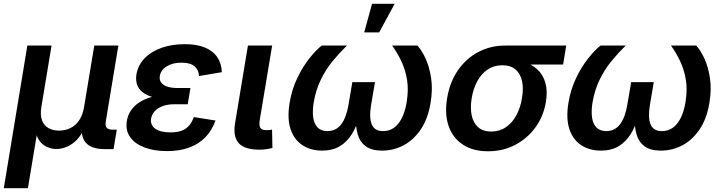

<svg xmlns="http://www.w3.org/2000/svg" viewBox="-33 -779 3772 1003"><path d="M-13.2 204.1 109.9 -541H236.3L183.1 -220.2Q176.3 -177.7 186.5 -150.4Q196.8 -123 220.2 -109.9Q243.7 -96.7 275.4 -96.7Q308.1 -96.7 335.2 -110.1Q362.3 -123.5 380.9 -151.1Q399.4 -178.7 406.2 -220.2L459.5 -541H585.4L519.5 -144Q516.1 -121.1 524.7 -111.3Q533.2 -101.6 557.6 -101.6H577.1L560.1 0H513.7Q443.8 0 414.8 -34.2Q385.7 -68.4 397 -133.8L405.3 -183.1H427.7Q418.9 -128.9 399.9 -93.3Q380.9 -57.6 356.7 -37.6Q332.5 -17.6 307.6 -9Q282.7 -0.5 261.7 -0.5Q240.2 -0.5 217.8 -9Q195.3 -17.6 177.7 -37.8Q160.2 -58.1 152.8 -93.5Q145.5 -128.9 154.3 -183.1H177.2L112.8 204.1Z M839.4 10.3Q772 10.3 721.7 -8.8Q671.4 -27.8 646.5 -63.2Q621.6 -98.6 629.9 -147.9Q634.3 -176.3 650.4 -200.9Q666.5 -225.6 695.1 -244.4Q723.6 -263.2 765.9 -274.2Q808.1 -285.2 865.2 -285.2H956.1L947.8 -234.4H877.4Q843.3 -234.4 817.4 -224.9Q791.5 -215.3 775.9 -198.5Q760.3 -181.6 756.3 -159.7Q751 -127 777.3 -107.2Q803.7 -87.4 857.4 -87.4Q892.6 -87.4 916.3 -96.4Q939.9 -105.5 955.1 -123.3Q970.2 -141.1 979.5 -167.5L1092.8 -149.4Q1074.7 -98.6 1040.8 -63Q1006.8 -27.3 956.5 -8.5Q906.2 10.3 839.4 10.3ZM862.8 -261.2Q808.1 -261.2 770.8 -270.5Q733.4 -279.8 711.7 -297.4Q689.9 -314.9 682.6 -338.6Q675.3 -362.3 679.7 -390.6Q688.5 -440.4 723.6 -475.8Q758.8 -511.2 812.7 -529.8Q866.7 -548.3 931.6 -548.3Q994.1 -548.3 1036.6 -531Q1079.1 -513.7 1101.6 -481Q1124 -448.2 1126 -401.9L1006.8 -381.8Q1004.9 -414.6 982.7 -433.1Q960.4 -451.7 915.5 -451.7Q868.2 -451.7 837.2 -431.9Q806.2 -412.1 801.8 -381.3Q797.4 -353.5 820.8 -336.4Q844.2 -319.3 892.1 -319.3H961.9L952.1 -261.2Z M1322.3 2.9Q1244.6 2.9 1214.1 -31.2Q1183.6 -65.4 1194.8 -134.3L1262.2 -541H1388.7L1324.2 -153.8Q1319.3 -124.5 1326.7 -111.8Q1334 -99.1 1358.4 -99.1Q1369.6 -99.1 1376.5 -99.9Q1383.3 -100.6 1388.2 -102.1L1390.1 -5.9Q1379.4 -2.9 1361.6 0Q1343.8 2.9 1322.3 2.9Z M1649.9 7.8Q1590.8 7.8 1547.4 -20.3Q1503.9 -48.3 1485.1 -104Q1466.3 -159.7 1480 -242.2Q1491.7 -312.5 1520 -371.3Q1548.3 -430.2 1583 -473.9Q1617.7 -517.6 1647.5 -541H1779.3Q1740.2 -502.9 1704.6 -459.5Q1668.9 -416 1643.1 -363Q1617.2 -310.1 1606 -245.1Q1594.2 -171.9 1612.5 -133.1Q1630.9 -94.2 1677.7 -94.2Q1722.2 -94.2 1749.3 -129.4Q1776.4 -164.6 1787.6 -231.9L1807.6 -350.1H1925.8L1905.8 -231.9Q1894.5 -164.6 1908.9 -129.4Q1923.3 -94.2 1968.3 -94.2Q2016.6 -94.2 2047.9 -133.3Q2079.1 -172.4 2091.3 -244.6Q2102.1 -310.1 2093.3 -362.8Q2084.5 -415.5 2063.5 -459.5Q2042.5 -503.4 2015.6 -541H2147.5Q2170.4 -516.6 2190.4 -472.9Q2210.4 -429.2 2219.2 -370.4Q2228 -311.5 2216.3 -242.2Q2203.1 -159.7 2165.8 -104Q2128.4 -48.3 2075.9 -20.3Q2023.4 7.8 1962.9 7.8Q1907.7 7.8 1877 -15.4Q1846.2 -38.6 1835 -79.6Q1823.7 -120.6 1826.2 -173.8H1845.7Q1830.6 -119.6 1805.2 -78.6Q1779.8 -37.6 1741.7 -14.9Q1703.6 7.8 1649.9 7.8ZM1869.6 -609.9 1910.6 -759.3H2028.8L1947.8 -609.9Z M2516.6 11.2Q2437.5 11.2 2384.8 -23.7Q2332 -58.6 2310.5 -120.8Q2289.1 -183.1 2302.7 -266.1Q2316.4 -349.1 2358.6 -410.9Q2400.9 -472.7 2464.8 -506.8Q2528.8 -541 2607.4 -541H2924.8L2908.7 -441.9H2675.3L2590.8 -438Q2547.4 -438 2514.4 -415.8Q2481.4 -393.6 2460.4 -355Q2439.5 -316.4 2431.2 -266.6Q2422.9 -216.8 2430.9 -177.2Q2439 -137.7 2464.4 -114.7Q2489.7 -91.8 2533.2 -91.8Q2576.7 -91.8 2609.9 -114.5Q2643.1 -137.2 2664.6 -177Q2686 -216.8 2693.8 -266.6Q2702.6 -317.4 2694.1 -355.7Q2685.5 -394 2660.2 -416Q2634.8 -438 2591.3 -438L2596.7 -471.7Q2653.3 -471.7 2698.7 -458Q2744.1 -444.3 2774.2 -416.3Q2804.2 -388.2 2816.2 -345.9Q2828.1 -303.7 2818.8 -246.6Q2806.6 -172.9 2764.9 -114.7Q2723.1 -56.6 2659.4 -22.7Q2595.7 11.2 2516.6 11.2Z M3106.4 7.8Q3047.4 7.8 3003.9 -20.3Q2960.4 -48.3 2941.7 -104Q2922.9 -159.7 2936.5 -242.2Q2948.2 -312.5 2976.6 -371.3Q3004.9 -430.2 3039.6 -473.9Q3074.2 -517.6 3104 -541H3235.8Q3196.8 -502.9 3161.1 -459.5Q3125.5 -416 3099.6 -363Q3073.7 -310.1 3062.5 -245.1Q3050.8 -171.9 3069.1 -133.1Q3087.4 -94.2 3134.3 -94.2Q3178.7 -94.2 3205.8 -129.4Q3232.9 -164.6 3244.1 -231.9L3264.2 -350.1H3382.3L3362.3 -231.9Q3351.1 -164.6 3365.5 -129.4Q3379.9 -94.2 3424.8 -94.2Q3473.1 -94.2 3504.4 -133.3Q3535.6 -172.4 3547.9 -244.6Q3558.6 -310.1 3549.8 -362.8Q3541 -415.5 3520 -459.5Q3499 -503.4 3472.2 -541H3604Q3627 -516.6 3647 -472.9Q3667 -429.2 3675.8 -370.4Q3684.6 -311.5 3672.9 -242.2Q3659.7 -159.7 3622.3 -104Q3585 -48.3 3532.5 -20.3Q3480 7.8 3419.4 7.8Q3364.3 7.8 3333.5 -15.4Q3302.7 -38.6 3291.5 -79.6Q3280.3 -120.6 3282.7 -173.8H3302.2Q3287.1 -119.6 3261.7 -78.6Q3236.3 -37.6 3198.2 -14.9Q3160.2 7.8 3106.4 7.8Z"/></svg>

Font: Inter 17pt SemiBold
Style: Italic
Weight: 600
Italic angle: -9.3988°
Version: Version 4.001;git-66647c0bb